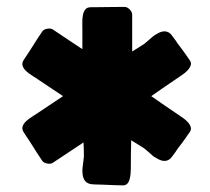

<svg xmlns="http://www.w3.org/2000/svg" viewBox="-20 -714 614 561"><path d="M96.2 -387.7 164.1 -433.1 96.2 -478.5Q85.4 -485.8 74.5 -492.7Q63.5 -499.5 55.9 -506.8Q48.3 -514.2 45.9 -522.2Q43.5 -530.3 49.8 -539.6Q57.6 -551.8 64.2 -561.5Q70.8 -571.3 76.7 -580.8Q82.5 -590.3 88.9 -600.1Q95.2 -609.9 103.5 -622.1Q107.9 -628.4 118.2 -630.1Q128.4 -631.8 134.3 -627.9Q157.2 -612.8 177.7 -598.9Q198.2 -585 220.7 -570.3V-620.1Q220.7 -633.3 220.5 -646.2Q220.2 -659.2 222.2 -669.4Q224.1 -679.7 229.2 -686.3Q234.4 -692.9 245.6 -692.9Q260.3 -692.9 272 -693.1Q283.7 -693.4 294.9 -693.4Q306.2 -693.4 317.9 -693.6Q329.6 -693.8 344.2 -693.8Q348.1 -693.8 352.1 -691.7Q356 -689.5 359.1 -686.3Q362.3 -683.1 364.3 -679.2Q366.2 -675.3 366.2 -671.9V-563.5Q377.4 -570.3 386.5 -576.2Q395.5 -582 400.9 -585.4Q402.3 -586.4 406.7 -590.1Q411.1 -593.8 416 -598.1Q420.9 -602.5 425.3 -606.2Q429.7 -609.9 431.2 -610.8Q443.8 -619.1 452.6 -621.3Q461.4 -623.5 468.5 -621.1Q475.6 -618.7 481.2 -611.8Q486.8 -605 493.2 -595.7Q498 -587.9 502.7 -582Q507.3 -576.2 512 -569.8Q516.6 -563.5 522 -555.9Q527.3 -548.3 534.7 -537.6Q539.1 -530.8 537.6 -524.4Q536.1 -518.1 531 -511.7Q525.9 -505.4 518.6 -499.8Q511.2 -494.1 504.4 -489.7Q483.4 -475.6 463.1 -461.7Q442.9 -447.8 421.9 -433.1Q442.9 -418.5 463.1 -404.5Q483.4 -390.6 504.4 -376.5Q511.2 -372.1 518.6 -366.5Q525.9 -360.8 531 -354.5Q536.1 -348.1 537.6 -341.6Q539.1 -335 534.7 -328.6Q527.3 -317.9 522 -310.3Q516.6 -302.7 512 -296.4Q507.3 -290 502.7 -284.2Q498 -278.3 493.2 -270.5Q486.8 -261.2 481.2 -254.4Q475.6 -247.6 468.5 -245.1Q461.4 -242.7 452.6 -244.9Q443.8 -247.1 431.2 -255.4Q429.7 -255.9 425.3 -259.8Q420.9 -263.7 416 -268.1Q411.1 -272.5 406.7 -276.1Q402.3 -279.8 400.9 -280.8L363.3 -304.2Q362.8 -283.7 362.5 -264.2Q362.3 -244.6 362.3 -224.1Q362.3 -215.8 361.6 -206.8Q360.8 -197.8 358.6 -189.9Q356.4 -182.1 351.8 -177.2Q347.2 -172.4 339.4 -172.4Q326.2 -172.4 316.9 -172.9Q307.6 -173.3 299.8 -173.6Q292 -173.8 284.4 -174.3Q276.9 -174.8 267.6 -174.8Q256.3 -174.8 247.6 -175.8Q238.8 -176.8 232.9 -181.2Q227.1 -185.5 223.9 -194.1Q220.7 -202.6 220.7 -217.8Q220.7 -219.2 221.4 -225.1Q222.2 -231 222.9 -237.5Q223.6 -244.1 224.4 -250Q225.1 -255.9 225.1 -257.3Q225.1 -263.2 224.9 -273.9Q224.6 -284.7 224.1 -297.9L134.3 -238.3Q128.4 -234.4 118.2 -236.1Q107.9 -237.8 103.5 -244.1Q95.2 -256.3 88.9 -266.1Q82.5 -275.9 76.7 -285.4Q70.8 -294.9 64.2 -304.7Q57.6 -314.5 49.8 -326.7Q43.5 -335.9 45.9 -344Q48.3 -352.1 55.9 -359.4Q63.5 -366.7 74.5 -373.5Q85.4 -380.4 96.2 -387.7Z"/></svg>

Font: Sigmar One
Style: Regular
Weight: 400
Version: Version 1.000